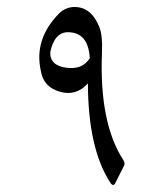

<svg xmlns="http://www.w3.org/2000/svg" viewBox="-20 -514 466 546"><path d="M192.4 -494.1Q239.7 -494.1 262.7 -436.5Q272 -412.6 270 -365.7Q261.7 -163.6 331.5 -57.6Q335.9 -49.8 333 -43.5L307.6 7.3Q302.2 16.6 294.9 7.3Q230.5 -89.8 230 -276.9Q196.8 -239.7 150.1 -253.2Q103.5 -266.6 96.2 -312Q76.2 -401.4 146 -473.6Q165 -494.1 192.4 -494.1ZM172.9 -422.4Q134.8 -421.9 123 -366.2Q121.1 -328.1 167.7 -321.5Q214.4 -314.9 235.4 -348.6Q231 -422.4 172.9 -422.4Z"/></svg>

Font: Amiri Typewriter
Style: Regular
Weight: 400
Monospace: yes
Designer: Khaled Hosny
Version: Version 1.1